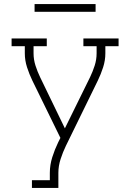

<svg xmlns="http://www.w3.org/2000/svg" viewBox="-20 -924 640 944"><path d="M137 0V-38H225V-74Q225 -113 237 -151Q249 -189 266 -224L277 -246L139 -528Q124 -559 113 -593Q102 -627 102 -662V-697H37V-735H210V-697H145V-662Q145 -631 154.5 -601.5Q164 -572 177 -545L299 -293L423 -545Q436 -572 445.5 -601.5Q455 -631 455 -662V-697H390V-735H563V-697H498V-662Q498 -627 487 -593Q476 -559 461 -528L304 -207Q289 -176 278 -142Q267 -108 267 -74V0ZM450 -866H150V-904H450Z"/></svg>

Font: Iosevka Curly Slab XLtEx
Style: Regular
Weight: 200
Width: 7
Monospace: yes
Designer: Belleve Invis
Foundry: Belleve Invis
Version: Version 11.1.0; ttfautohint (v1.8.3)